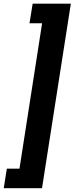

<svg xmlns="http://www.w3.org/2000/svg" viewBox="-86 -846 400 1031"><path d="M72.3 -721.2 89.4 -826.2H294.4L139.6 164.6H-65.9L-49.3 59.6H18.6L140.1 -721.2Z"/></svg>

Font: Roboto
Style: Bold Italic
Weight: 700
Italic angle: -12°
Designer: Christian Robertson
Foundry: Google
Version: Version 3.0